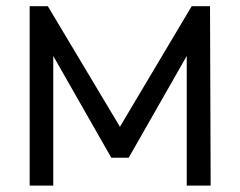

<svg xmlns="http://www.w3.org/2000/svg" viewBox="-20 -582 754 602"><path d="M638.5 -562.5 640.5 0H565.5V-406.5L383.5 -87.5H329L147 -406.5V0H73V-562.5H130L356 -184.5L581 -562.5Z"/></svg>

Font: Russisch Sans
Style: Regular
Weight: 400
Designer: Michael Sharanda (font) & Cristiano Sobral (main changes)
Foundry: Michael Sharanda
Version: Version 2.00;October 25, 2020;FontCreator 13.0.0.2681 64-bit